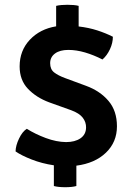

<svg xmlns="http://www.w3.org/2000/svg" viewBox="-20 -719 580 802"><path d="M252.5 63Q223 63 205 58V-28.5Q155 -36 112.2 -52.8Q69.5 -69.5 45 -86.5Q45.5 -111 59.5 -140.2Q73.5 -169.5 92 -181Q127 -159 171.2 -142.5Q215.5 -126 256 -125.5Q293 -125.5 316 -141.2Q339 -157 339.5 -186Q340 -208.5 325.8 -227.2Q311.5 -246 277.5 -258.5L185.5 -291.5Q131.5 -311.5 96.8 -348Q62 -384.5 62 -441.5Q62 -507.5 104.5 -552.8Q147 -598 214.5 -609V-694.5Q224.5 -697 237 -698Q249.5 -699 261.5 -699Q274 -699 286.8 -698Q299.5 -697 308.5 -694.5V-608.5Q351 -603.5 386.5 -592Q422 -580.5 451.5 -565.5Q451.5 -539.5 439.2 -513.2Q427 -487 408 -470.5Q372 -489 335.5 -499.8Q299 -510.5 265.5 -510.5Q230 -510.5 209.8 -495.5Q189.5 -480.5 189.5 -455Q189.5 -429.5 206.2 -416.5Q223 -403.5 251.5 -393L339.5 -360.5Q398 -339 433.2 -297.5Q468.5 -256 468.5 -191.5Q468.5 -125.5 422.5 -81.2Q376.5 -37 299 -27V58Q281.5 63 252.5 63Z"/></svg>

Font: Signika Negative SC SemiBold
Style: Regular
Weight: 600
Designer: Anna Giedryś
Foundry: Anna Giedryś
Version: Version 2.000; ttfautohint (v1.8.3) -l 8 -r 50 -G 200 -x 9 -